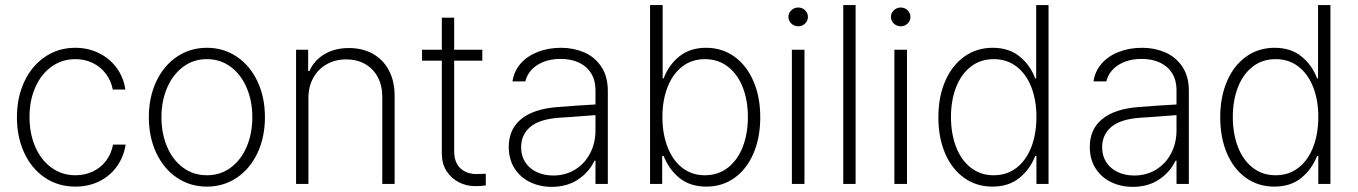

<svg xmlns="http://www.w3.org/2000/svg" viewBox="-20 -727 5370 759"><path d="M46.9 -263.7Q46.9 -341.8 76.2 -404.3Q105.5 -466.8 158 -502.4Q210.4 -538.1 277.3 -538.1Q328.1 -538.1 370.6 -517.3Q413.1 -496.6 440.7 -459.2Q468.3 -421.9 475.6 -373H425.8Q419.4 -407.2 399.2 -434.6Q378.9 -461.9 347.7 -477.5Q316.4 -493.2 278.3 -493.2Q225.6 -493.2 184.3 -463.9Q143.1 -434.6 119.9 -382.6Q96.7 -330.6 96.7 -264.6Q96.7 -198.7 119.6 -146.2Q142.6 -93.8 183.8 -64Q225.1 -34.2 278.3 -34.2Q315.9 -34.2 347.2 -49.1Q378.4 -64 399.2 -91.3Q419.9 -118.7 426.8 -155.3H476.6Q469.2 -106.9 442.1 -69.1Q415 -31.2 372.6 -10.3Q330.1 10.7 278.3 10.7Q210 10.7 157.5 -24.7Q105 -60.1 75.9 -122.6Q46.9 -185.1 46.9 -263.7Z M568.4 -263.7Q568.4 -342.8 597.9 -405.3Q627.4 -467.8 679.7 -502.9Q731.9 -538.1 797.9 -538.1Q863.8 -538.1 916 -502.9Q968.3 -467.8 997.8 -405.3Q1027.3 -342.8 1027.3 -263.7Q1027.3 -184.6 997.8 -122.1Q968.3 -59.6 916 -24.4Q863.8 10.7 797.9 10.7Q731.9 10.7 679.7 -24.4Q627.4 -59.6 597.9 -122.1Q568.4 -184.6 568.4 -263.7ZM977.5 -263.7Q977.5 -327.1 955.3 -379.6Q933.1 -432.1 892.3 -462.6Q851.6 -493.2 797.9 -493.2Q744.1 -493.2 703.4 -462.4Q662.6 -431.6 640.4 -379.4Q618.2 -327.1 618.2 -263.7Q618.2 -199.7 640.4 -147.2Q662.6 -94.7 703.4 -64.5Q744.1 -34.2 797.9 -34.2Q851.6 -34.2 892.3 -64.5Q933.1 -94.7 955.3 -147.2Q977.5 -199.7 977.5 -263.7Z M1199.2 0H1150.4V-530.3H1198.2V-446.3H1203.1Q1221.7 -488.3 1262.5 -512.7Q1303.2 -537.1 1359.4 -537.1Q1413.1 -537.1 1453.9 -514.4Q1494.6 -491.7 1517.3 -449Q1540 -406.2 1540 -347.7V0H1491.2V-344.7Q1491.2 -388.7 1473.4 -422.1Q1455.6 -455.6 1423.3 -473.9Q1391.1 -492.2 1348.6 -492.2Q1305.7 -492.2 1271.7 -473.1Q1237.8 -454.1 1218.5 -419.4Q1199.2 -384.8 1199.2 -339.8Z M1886.7 -487.3H1775.4V-129.9Q1775.4 -84.5 1800 -61.8Q1824.7 -39.1 1862.3 -39.1L1900.4 -40V5.9Q1885.7 8.8 1858.4 8.8Q1823.7 8.8 1793.7 -6.6Q1763.7 -22 1745.1 -51Q1726.6 -80.1 1726.6 -120.1V-487.3H1648.4V-530.3H1726.6V-657.2H1775.4V-530.3H1886.7Z M2182.6 -303.7Q2218.8 -306.6 2261.7 -309.6Q2304.7 -312.5 2334 -314V-371.1Q2334 -408.7 2317.4 -436.3Q2300.8 -463.9 2269.8 -479Q2238.8 -494.1 2196.3 -494.1Q2142.1 -494.1 2104.5 -470.2Q2066.9 -446.3 2056.6 -405.3H2005.9Q2011.7 -445.3 2037.8 -475.3Q2064 -505.4 2105.7 -521.7Q2147.5 -538.1 2198.2 -538.1Q2246.1 -538.1 2288.1 -520.5Q2330.1 -502.9 2356.4 -464.4Q2382.8 -425.8 2382.8 -367.2V0H2334V-91.8H2330.1Q2308.6 -46.4 2264.9 -17.3Q2221.2 11.7 2161.1 11.7Q2114.3 11.7 2075.4 -7.1Q2036.6 -25.9 2013.9 -61.5Q1991.2 -97.2 1991.2 -146.5Q1991.2 -216.3 2040.3 -256.3Q2089.4 -296.4 2182.6 -303.7ZM2167 -33.2Q2215.3 -33.2 2253.4 -56.6Q2291.5 -80.1 2312.7 -120.8Q2334 -161.6 2334 -211.9V-272L2301.8 -269.5Q2222.2 -263.2 2192.4 -261.7Q2113.3 -256.3 2076.7 -225.6Q2040 -194.8 2040 -144.5Q2040 -110.8 2056.6 -85.4Q2073.2 -60.1 2102.1 -46.6Q2130.9 -33.2 2167 -33.2Z M2549.8 -707H2599.6V-417H2603.5Q2623 -469.7 2665.3 -503.9Q2707.5 -538.1 2771.5 -538.1Q2834.5 -538.1 2883.1 -503.2Q2931.6 -468.3 2958.5 -406Q2985.4 -343.8 2985.4 -263.7Q2985.4 -183.1 2958.7 -120.8Q2932.1 -58.6 2883.8 -23.9Q2835.4 10.7 2772.5 10.7Q2708 10.7 2666 -23.4Q2624 -57.6 2603.5 -110.4H2597.7V0H2549.8ZM2766.6 -34.2Q2818.8 -34.2 2857.4 -64.2Q2896 -94.2 2916.3 -146.7Q2936.5 -199.2 2936.5 -264.6Q2936.5 -329.6 2916.3 -381.6Q2896 -433.6 2857.4 -463.4Q2818.8 -493.2 2766.6 -493.2Q2714.8 -493.2 2677 -463.9Q2639.2 -434.6 2618.9 -382.6Q2598.6 -330.6 2598.6 -264.6Q2598.6 -198.2 2618.9 -145.8Q2639.2 -93.3 2677 -63.7Q2714.8 -34.2 2766.6 -34.2Z M3110.4 -530.3H3160.2V0H3110.4ZM3096.7 -660.2Q3096.7 -675.3 3108.2 -686.3Q3119.6 -697.3 3135.7 -697.3Q3151.4 -697.3 3162.6 -686.3Q3173.8 -675.3 3173.8 -660.2Q3173.8 -645 3162.6 -634Q3151.4 -623 3135.7 -623Q3119.6 -623 3108.2 -634Q3096.7 -645 3096.7 -660.2Z M3362.3 0H3313.5V-707H3362.3Z M3515.6 -530.3H3565.4V0H3515.6ZM3502 -660.2Q3502 -675.3 3513.4 -686.3Q3524.9 -697.3 3541 -697.3Q3556.6 -697.3 3567.9 -686.3Q3579.1 -675.3 3579.1 -660.2Q3579.1 -645 3567.9 -634Q3556.6 -623 3541 -623Q3524.9 -623 3513.4 -634Q3502 -645 3502 -660.2Z M3689.5 -263.7Q3689.5 -343.8 3716.3 -406Q3743.2 -468.3 3792 -503.2Q3840.8 -538.1 3904.3 -538.1Q3968.3 -538.1 4010.5 -503.9Q4052.7 -469.7 4072.3 -417H4076.2V-707H4125V0H4077.1V-110.4H4072.3Q4051.8 -57.6 4009.5 -23.4Q3967.3 10.7 3903.3 10.7Q3839.8 10.7 3791.3 -23.9Q3742.7 -58.6 3716.1 -120.8Q3689.5 -183.1 3689.5 -263.7ZM4077.1 -264.6Q4077.1 -331.1 4056.9 -382.8Q4036.6 -434.6 3998.5 -463.9Q3960.4 -493.2 3908.2 -493.2Q3856 -493.2 3817.6 -463.4Q3779.3 -433.6 3759.3 -381.6Q3739.3 -329.6 3739.3 -264.6Q3739.3 -199.2 3759.3 -146.7Q3779.3 -94.2 3817.6 -64.2Q3856 -34.2 3908.2 -34.2Q3960.4 -34.2 3998.5 -63.7Q4036.6 -93.3 4056.9 -145.5Q4077.1 -197.8 4077.1 -264.6Z M4479.5 -303.7Q4515.6 -306.6 4558.6 -309.6Q4601.6 -312.5 4630.9 -314V-371.1Q4630.9 -408.7 4614.3 -436.3Q4597.7 -463.9 4566.7 -479Q4535.6 -494.1 4493.2 -494.1Q4439 -494.1 4401.4 -470.2Q4363.8 -446.3 4353.5 -405.3H4302.7Q4308.6 -445.3 4334.7 -475.3Q4360.8 -505.4 4402.6 -521.7Q4444.3 -538.1 4495.1 -538.1Q4543 -538.1 4585 -520.5Q4627 -502.9 4653.3 -464.4Q4679.7 -425.8 4679.7 -367.2V0H4630.9V-91.8H4627Q4605.5 -46.4 4561.8 -17.3Q4518.1 11.7 4458 11.7Q4411.1 11.7 4372.3 -7.1Q4333.5 -25.9 4310.8 -61.5Q4288.1 -97.2 4288.1 -146.5Q4288.1 -216.3 4337.2 -256.3Q4386.2 -296.4 4479.5 -303.7ZM4463.9 -33.2Q4512.2 -33.2 4550.3 -56.6Q4588.4 -80.1 4609.6 -120.8Q4630.9 -161.6 4630.9 -211.9V-272L4598.6 -269.5Q4519 -263.2 4489.3 -261.7Q4410.2 -256.3 4373.5 -225.6Q4336.9 -194.8 4336.9 -144.5Q4336.9 -110.8 4353.5 -85.4Q4370.1 -60.1 4398.9 -46.6Q4427.7 -33.2 4463.9 -33.2Z M4803.7 -263.7Q4803.7 -343.8 4830.6 -406Q4857.4 -468.3 4906.2 -503.2Q4955.1 -538.1 5018.6 -538.1Q5082.5 -538.1 5124.8 -503.9Q5167 -469.7 5186.5 -417H5190.4V-707H5239.3V0H5191.4V-110.4H5186.5Q5166 -57.6 5123.8 -23.4Q5081.5 10.7 5017.6 10.7Q4954.1 10.7 4905.5 -23.9Q4856.9 -58.6 4830.3 -120.8Q4803.7 -183.1 4803.7 -263.7ZM5191.4 -264.6Q5191.4 -331.1 5171.1 -382.8Q5150.9 -434.6 5112.8 -463.9Q5074.7 -493.2 5022.5 -493.2Q4970.2 -493.2 4931.9 -463.4Q4893.6 -433.6 4873.5 -381.6Q4853.5 -329.6 4853.5 -264.6Q4853.5 -199.2 4873.5 -146.7Q4893.6 -94.2 4931.9 -64.2Q4970.2 -34.2 5022.5 -34.2Q5074.7 -34.2 5112.8 -63.7Q5150.9 -93.3 5171.1 -145.5Q5191.4 -197.8 5191.4 -264.6Z"/></svg>

Font: Pretendard JP ExtraLight
Style: Regular
Weight: 200
Designer: Base glyphs from Inter by Rasmus Andersson; Hangeul glyphs from Noto Sans CJK(Source Han Sans) by Jang Soo-young and Kan
Foundry: Kil Hyung-jin
Version: Version 1.309